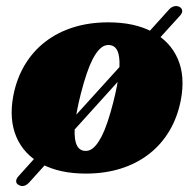

<svg xmlns="http://www.w3.org/2000/svg" viewBox="-20 -560 643 636"><path d="M42.5 53Q34 49 33.5 41Q33 33 41 24L184.5 -135.5L199 -143L423 -390L429.5 -406L539.5 -528Q547 -536.5 556.2 -539Q565.5 -541.5 574 -537.5Q582.5 -533 583.5 -525.5Q584.5 -518 577.5 -509.5L443.5 -362L431 -356.5L215.5 -118L207.5 -100.5L77.5 43.5Q69 53 60 55.5Q51 58 42.5 53ZM338.5 -486Q426 -486 485 -454.2Q544 -422.5 569 -364.8Q594 -307 579 -228.5Q568 -171.5 541 -126.2Q514 -81 473.2 -49.5Q432.5 -18 379.8 -1.5Q327 15 264.5 15Q177 15 118 -16.8Q59 -48.5 34.2 -106.5Q9.5 -164.5 24 -242.5Q35 -299.5 62 -344.8Q89 -390 129.8 -421.5Q170.5 -453 223.2 -469.5Q276 -486 338.5 -486ZM255.5 -61Q266.5 -58.5 276.8 -62.5Q287 -66.5 297 -78Q307 -89.5 316.8 -108.5Q326.5 -127.5 336 -155.5Q345.5 -183.5 355 -220.5Q370 -279.5 374.2 -320.2Q378.5 -361 372 -383.5Q365.5 -406 347.5 -410Q336.5 -412.5 326.2 -408.5Q316 -404.5 306 -393Q296 -381.5 286.2 -362.5Q276.5 -343.5 267 -315.5Q257.5 -287.5 248 -250.5Q233 -192 228.8 -151Q224.5 -110 231.2 -87.5Q238 -65 255.5 -61Z"/></svg>

Font: Fraunces Wonky
Style: Italic
Weight: 900
Italic angle: -16°
Version: Version 1.000;[b76b70a41]